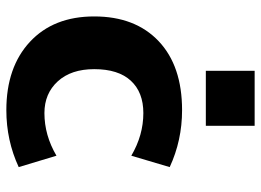

<svg xmlns="http://www.w3.org/2000/svg" viewBox="-126 -666 803 590"><g transform="rotate(90 275.0 -371.5)"><path d="M198 -603V-753H367V-603ZM459 -144 494 -28Q412 10 319 10Q187 10 109 -62.5Q31 -135 31 -260Q31 -386 107 -458Q183 -530 319 -530Q412 -530 494 -492L459 -374Q396 -411 328 -411Q264 -411 228.5 -372.5Q193 -334 193 -260Q193 -189 230.5 -148Q268 -107 328 -107Q396 -107 459 -144Z"/></g></svg>

Font: Mplus 1p ExtraBold
Style: Regular
Weight: 800
Version: Version 1.061